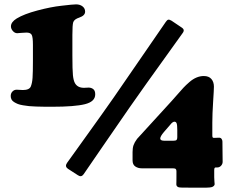

<svg xmlns="http://www.w3.org/2000/svg" viewBox="-20 -804 1083 891"><path d="M132.8 -521V-596.2Q132.8 -631.3 127.2 -642.1Q121.6 -652.8 103 -652.8Q91.8 -652.8 78.1 -651.4Q64.5 -649.9 60.1 -649.9Q48.8 -649.9 39.8 -659.9Q30.8 -669.9 30.8 -681.6Q30.8 -701.7 57.6 -718.3Q91.3 -738.8 153.8 -755.4Q216.3 -772 265.1 -777.3Q318.4 -783.7 333 -783.7Q351.1 -783.7 363 -774.4Q375 -765.1 375 -750Q375 -731.9 348.6 -722.7Q324.2 -714.8 319.8 -700.7Q315.9 -688.5 315.9 -642.1V-547.9Q315.9 -479 318.4 -455.1Q320.8 -431.2 327.6 -418.5Q339.8 -396.5 369.6 -396.5Q374 -396.5 380.9 -397Q387.7 -397.5 391.1 -397.5Q403.8 -397.5 412.8 -390.4Q421.9 -383.3 421.9 -366.2Q421.9 -332.5 374.5 -320.6Q327.1 -308.6 222.2 -308.6Q198.7 -308.6 183.3 -308.8Q168 -309.1 147.9 -309.6Q127.9 -310.1 115 -311.5Q102.1 -313 86.9 -315.4Q71.8 -317.9 62.7 -321.5Q53.7 -325.2 45.4 -330.3Q37.1 -335.4 33.4 -342.5Q29.8 -349.6 29.8 -358.4Q29.8 -371.1 37.8 -379.4Q45.9 -387.7 57.1 -387.7Q62.5 -387.7 71.8 -387Q81.1 -386.2 85.9 -386.2Q116.2 -386.2 123 -402.8Q129.4 -418.5 131.1 -443.1Q132.8 -467.8 132.8 -521ZM579.6 -302.7Q528.8 -230 459 -127.9Q389.2 -25.9 368.2 4.4Q357.4 20 341.8 9.3L294.9 -21Q279.8 -31.7 291 -47.9Q309.6 -74.2 382.6 -175.5Q455.6 -276.9 507.8 -351.6L529.3 -382.8Q580.1 -455.6 654.1 -564Q728 -672.4 749.5 -702.6Q755.4 -711.4 760.7 -712.6Q766.1 -713.9 775.9 -708L822.3 -676.8Q831.5 -670.9 832.5 -664.6Q833.5 -658.2 827.1 -649.9Q808.6 -623.5 731.2 -516.1Q653.8 -408.7 601.6 -334ZM781.7 -22.9H637.7Q620.6 -22.9 607.9 -31.5Q595.2 -40 595.2 -59.6V-98.1Q595.2 -117.2 599.6 -130.1Q604 -143.1 616.2 -159.7L775.9 -334.5Q784.2 -343.3 802 -364Q819.8 -384.8 831.1 -396.7Q842.3 -408.7 858.9 -423.1Q875.5 -437.5 892.1 -444.3Q908.7 -451.2 925.8 -451.2Q949.2 -451.2 960.9 -437.5Q972.7 -423.8 972.7 -401.9Q972.7 -388.2 969 -331.3Q965.3 -274.4 965.3 -234.9V-175.8Q965.3 -168.5 967 -166.3Q968.8 -164.1 973.1 -164.1Q979 -164.1 986.1 -164.6Q993.2 -165 996.6 -165Q1004.4 -165 1008.3 -159.4Q1012.2 -153.8 1012.2 -147Q1012.2 -135.7 1012.7 -95.2Q1013.2 -54.7 1013.2 -53.2Q1013.2 -43 1005.9 -34.9Q998.5 -26.9 988.3 -26.9H980.5Q974.1 -26.9 974.1 -14.6V18.6Q974.1 28.3 975.1 38.8Q976.1 49.3 976.1 50.3Q976.1 58.6 963.9 64Q958 66.4 936.3 66.9Q914.6 67.4 870.1 66.9Q825.7 66.4 820.8 66.4Q798.3 66.4 798.3 50.8Q798.3 48.8 798.6 39.6Q798.8 30.3 798.8 16.1V-9.8Q798.8 -16.6 795.4 -19.8Q792 -22.9 781.7 -22.9ZM802.7 -167V-200.2Q802.7 -223.6 799.8 -231.4Q796.9 -239.3 789.6 -239.3Q787.1 -239.3 784.7 -238.3Q782.2 -237.3 779.5 -235.1Q776.9 -232.9 775.4 -231.4Q773.9 -230 771 -226.3Q768.1 -222.7 767.1 -221.7L741.2 -191.9Q723.6 -171.4 723.6 -161.1Q723.6 -150.9 743.2 -150.9H784.2Q795.9 -150.9 799.3 -154.5Q802.7 -158.2 802.7 -167Z"/></svg>

Font: Cooper* Black
Style: Regular
Weight: 900
Designer: Owen Earl
Foundry: indestructible type*
Version: Version 0.001